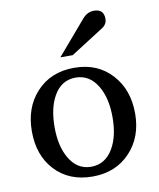

<svg xmlns="http://www.w3.org/2000/svg" viewBox="-83 -799 721 872"><g transform="rotate(-10 277.0 -362.5)"><path d="M455.1 -688Q455.1 -662.6 432.1 -647.9L279.8 -550.8H223.1L356 -706.1Q378.9 -732.9 409.2 -732.9Q455.1 -732.9 455.1 -688ZM513.2 -241.2Q513.2 -132.8 448.2 -63.5Q381.8 7.8 273.9 7.8Q166 7.8 100.6 -62.5Q37.1 -131.3 37.1 -241.2Q37.1 -351.1 101.1 -420.9Q167 -493.2 275.9 -493.2Q384.8 -493.2 450.2 -419.9Q513.2 -350.1 513.2 -241.2ZM409.2 -242.2Q409.2 -329.6 376 -386.2Q339.4 -448.2 274.9 -448.2Q209 -448.2 173.8 -386.2Q142.1 -330.6 142.1 -242.2Q142.1 -155.3 174.8 -99.1Q210.9 -37.1 274.9 -37.1Q340.3 -37.1 376.5 -98.6Q409.2 -154.3 409.2 -242.2Z"/></g></svg>

Font: Ezra SIL
Style: Regular
Weight: 400
Designer: Development by SIL's NRSI team. OpenType tables by Ralph Hancock ( hancock@dircon.co.uk )
Foundry: SIL International, Version 2.51: 2007
Version: Version 2.51, 2007